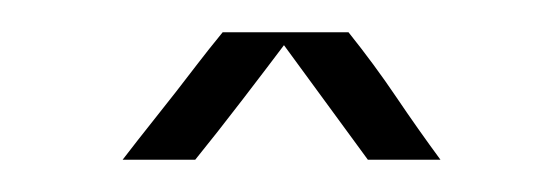

<svg xmlns="http://www.w3.org/2000/svg" viewBox="-20 -716 335 119"><path d="M196 -696Q212 -676 225.5 -656Q239 -636 253 -617H208L156 -688Q147 -676 130.5 -654.5Q114 -633 101 -617H56Q66 -630 74 -640Q82 -650 89 -659Q96 -668 102.5 -676.5Q109 -685 118 -696Z"/></svg>

Font: Fundamental  Brigade Scvhlank
Style: Regular
Weight: 100
Designer: Peter Wiegel, original typeface by Arno Drescher 1935
Foundry: Peter Wiegel
Version: Version 0.000 2012 initial release